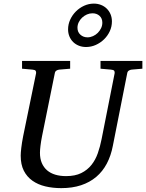

<svg xmlns="http://www.w3.org/2000/svg" viewBox="-20 -1000 789 1037"><path d="M690.9 -624Q682.1 -623 675.3 -618.4Q668.5 -613.8 667 -604L589.8 -213.9Q579.6 -159.7 557.1 -116.9Q534.7 -74.2 499.8 -44.7Q464.8 -15.1 417.7 0.5Q370.6 16.1 311 16.1Q264.6 16.1 224.9 6.6Q185.1 -2.9 155.3 -23.9Q125.5 -44.9 108.6 -78.1Q91.8 -111.3 91.8 -159.2Q91.8 -174.3 95 -201.7Q98.1 -229 105 -264.2L174.8 -604Q176.3 -612.3 172.4 -617.7Q168.5 -623 154.8 -624L99.1 -628.9V-670.9H358.9V-628.9L299.8 -624Q291 -623 284.2 -618.4Q277.3 -613.8 275.9 -604L207 -264.2Q201.2 -234.9 198.5 -211.7Q195.8 -188.5 195.8 -174.8Q195.8 -143.1 205.8 -119.6Q215.8 -96.2 234.1 -80.3Q252.4 -64.5 278.6 -56.6Q304.7 -48.8 336.9 -48.8Q385.7 -48.8 418.7 -65.2Q451.7 -81.5 473.6 -108.9Q495.6 -136.2 508.3 -172.6Q521 -209 528.8 -249L599.1 -604Q600.6 -612.3 596.7 -617.7Q592.8 -623 579.1 -624L522.9 -628.9V-670.9H749V-628.9ZM532.7 -877.4Q532.7 -900.9 517.6 -914.6Q502.4 -928.2 479.5 -928.2Q463.9 -928.2 449.5 -921.9Q435.1 -915.5 423.6 -904.8Q412.1 -894 405.3 -879.9Q398.4 -865.7 398.4 -850.1Q398.4 -826.7 414.3 -812.5Q430.2 -798.3 452.6 -798.3Q467.8 -798.3 482.4 -804.9Q497.1 -811.5 508.1 -822.5Q519 -833.5 525.9 -847.7Q532.7 -861.8 532.7 -877.4ZM444.8 -746.1Q423.8 -746.1 406 -753.2Q388.2 -760.3 375.2 -772.9Q362.3 -785.6 355 -803.2Q347.7 -820.8 347.7 -841.3Q347.7 -868.7 359.1 -893.8Q370.6 -918.9 389.9 -938.2Q409.2 -957.5 434.3 -969Q459.5 -980.5 486.8 -980.5Q507.8 -980.5 525.6 -973.4Q543.5 -966.3 556.6 -953.4Q569.8 -940.4 577.1 -922.9Q584.5 -905.3 584.5 -884.3Q584.5 -856.4 573 -831.5Q561.5 -806.6 542 -787.6Q522.5 -768.6 497.3 -757.3Q472.2 -746.1 444.8 -746.1Z"/></svg>

Font: Charis SIL Am
Style: Italic
Weight: 400
Italic angle: -11°
Foundry: SIL International
Version: Version 5.000